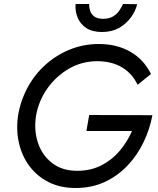

<svg xmlns="http://www.w3.org/2000/svg" viewBox="-20 -930 792 960"><path d="M412 -275H640Q617 -222 579 -176.5Q541 -131 487.5 -103.5Q434 -76 366 -76Q291 -76 241 -114.5Q191 -153 170 -215.5Q149 -278 160 -350Q173 -426 217 -488Q261 -550 325.5 -587Q390 -624 466 -624Q538 -624 589.5 -593.5Q641 -563 668 -506L735 -560Q698 -634 630.5 -672Q563 -710 474 -710Q397 -710 328.5 -682Q260 -654 206 -605Q152 -556 117 -490.5Q82 -425 70 -350Q60 -279 75 -214Q90 -149 128 -98.5Q166 -48 224 -19Q282 10 358 10Q438 10 503 -20Q568 -50 617 -101.5Q666 -153 697.5 -218.5Q729 -284 742 -354L426 -355ZM358 -910Q355 -873 368.5 -841Q382 -809 412 -789.5Q442 -770 490 -770Q539 -770 574.5 -790Q610 -810 633.5 -841.5Q657 -873 666 -909L595 -910Q588 -894 576.5 -877Q565 -860 545.5 -848Q526 -836 496 -836Q467 -836 451.5 -847.5Q436 -859 430.5 -876.5Q425 -894 426 -910Z"/></svg>

Font: Jost* 400 Book Italic
Style: Italic
Weight: 400
Italic angle: -10°
Version: Version 3.200; ttfautohint (v0.97) -l 8 -r 50 -G 200 -x 14 -